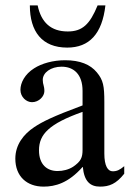

<svg xmlns="http://www.w3.org/2000/svg" viewBox="-20 -684 484 714"><path d="M287 -127C287 -98 281 -84 252 -64C235 -53 214 -48 194 -48C155 -48 125 -72 125 -125C125 -156 135 -180 159 -202C184 -225 225 -246 287 -268ZM442 -66C425 -52 415 -47 399 -47C381 -47 368 -67 368 -113V-304C368 -365 364 -386 340 -415C316 -444 278 -460 222 -460C177 -460 135 -448 107 -430C72 -408 56 -376 56 -350C56 -323 78 -304 99 -304C125 -304 145 -326 145 -345C145 -366 139 -369 139 -387C139 -414 169 -436 209 -436C254 -436 287 -408 287 -346V-292C174 -250 137 -231 107 -211C68 -185 37 -146 37 -94C37 -28 80 10 142 10C185 10 234 -3 287 -63H288C293 -10 315 10 352 10C386 10 412 0 442 -38ZM343 -664C314 -593 286 -567 232 -567C169 -567 133 -601 120 -664H91C91 -567 136 -507 230 -507C312 -507 360 -558 372 -664Z"/></svg>

Font: XITS Math
Style: Regular
Weight: 400
Designer: MicroPress Inc., with final additions and corrections provided by Coen Hoffman, Elsevier (retired)
Version: Version 1.302